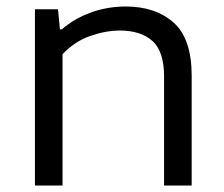

<svg xmlns="http://www.w3.org/2000/svg" viewBox="-20 -571 690 591"><path d="M87.5 0V-542.5H158.5L164.5 -480.5H170Q209.5 -514.5 260.5 -532.8Q311.5 -551 367 -551Q458 -551 514 -501.8Q570 -452.5 570 -338V0H485V-335.5Q485 -413.5 448.8 -445.2Q412.5 -477 349 -477Q305.5 -477 257.5 -460.2Q209.5 -443.5 172.5 -404V0Z"/></svg>

Font: Encode Sans Expanded Expanded
Style: Regular
Weight: 400
Width: 7
Designer: Multiple Designers
Foundry: Impallari Type
Version: Version 3.000; ttfautohint (v1.8.3) -l 8 -r 50 -G 200 -x 14 